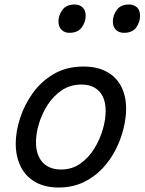

<svg xmlns="http://www.w3.org/2000/svg" viewBox="-20 -815 643 854"><path d="M241 19Q179 19 136 -6Q93 -31 71.5 -75.5Q50 -120 50 -176Q50 -229 69 -288.5Q88 -348 125.5 -400.5Q163 -453 219.5 -486Q276 -519 351 -519Q413 -519 455.5 -495.5Q498 -472 519.5 -429.5Q541 -387 541 -331Q541 -291 529.5 -243.5Q518 -196 494.5 -149.5Q471 -103 435 -65Q399 -27 350.5 -4Q302 19 241 19ZM251 -61Q300 -61 337 -87Q374 -113 399 -153.5Q424 -194 437 -238.5Q450 -283 450 -321Q450 -360 437 -386Q424 -412 400 -425.5Q376 -439 343 -439Q293 -439 255 -413.5Q217 -388 191.5 -348Q166 -308 153 -264Q140 -220 140 -183Q140 -144 153.5 -116.5Q167 -89 192 -75Q217 -61 251 -61ZM288 -669Q268 -669 254 -682Q240 -695 240 -720Q240 -747 257.5 -771Q275 -795 312 -795Q333 -795 347 -782.5Q361 -770 361 -744Q361 -717 343.5 -693Q326 -669 288 -669ZM531 -669Q510 -669 496 -682Q482 -695 482 -720Q482 -747 499.5 -771Q517 -795 554 -795Q575 -795 589 -782.5Q603 -770 603 -744Q603 -717 586 -693Q569 -669 531 -669Z"/></svg>

Font: Playwrite NL
Style: Regular
Weight: 400
Designer: Veronika Burian, José Scaglione
Foundry: TypeTogether
Version: Version 1.002